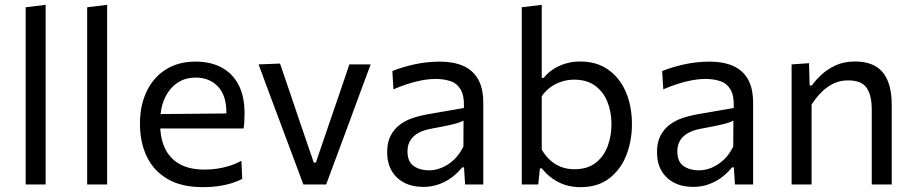

<svg xmlns="http://www.w3.org/2000/svg" viewBox="-20 -762 3776 793"><path d="M86 0Q86 -55.5 86 -106.5Q86 -157.5 86 -219V-493.5Q86 -556.5 86 -616Q86 -675.5 86 -732L168.5 -742Q168.5 -681.5 168.5 -620.8Q168.5 -560 168.5 -493.5V-219Q168.5 -157.5 168.5 -106.5Q168.5 -55.5 168.5 0Z M340 0Q340 -55.5 340 -106.5Q340 -157.5 340 -219V-493.5Q340 -556.5 340 -616Q340 -675.5 340 -732L422.5 -742Q422.5 -681.5 422.5 -620.8Q422.5 -560 422.5 -493.5V-219Q422.5 -157.5 422.5 -106.5Q422.5 -55.5 422.5 0Z M818 11Q729 11 671.5 -23Q614 -57 586 -116Q558 -175 558 -251Q558 -326 585.5 -384Q613 -442 664.5 -474.8Q716 -507.5 787.5 -507.5Q850.5 -507.5 895.8 -483Q941 -458.5 965.5 -411.2Q990 -364 990 -294.5Q990 -276 989.2 -261.2Q988.5 -246.5 986 -231.5L913.5 -268Q914.5 -276 914.8 -283.2Q915 -290.5 915 -297.5Q915 -368 880 -404.8Q845 -441.5 788.5 -441.5Q743 -441.5 710.2 -418.2Q677.5 -395 659.5 -354Q641.5 -313 641.5 -260.5V-249Q641.5 -191 661.5 -149Q681.5 -107 722.2 -84.2Q763 -61.5 826 -61.5Q849.5 -61.5 875.8 -65.2Q902 -69 927.8 -77Q953.5 -85 977 -98L980.5 -23.5Q961.5 -13 936.5 -5.2Q911.5 2.5 881.5 6.8Q851.5 11 818 11ZM592.5 -231.5V-290.5L935.5 -293.5L986 -274.5V-231.5Z M1233 0Q1215.5 -46.5 1197.8 -94.5Q1180 -142.5 1163 -187.5L1130 -275.5Q1109.5 -330 1088.8 -385.8Q1068 -441.5 1048 -496L1136.5 -499.5Q1158.5 -436.5 1179.2 -374.5Q1200 -312.5 1221.5 -249.5L1276 -90.5H1284.5L1339 -250Q1361 -313.5 1381.8 -374.8Q1402.5 -436 1423 -496H1511Q1490.5 -441.5 1469.8 -385.5Q1449 -329.5 1429 -274.5L1396 -185.5Q1378.5 -138.5 1361.5 -92.8Q1344.5 -47 1327 0Z M1728 10Q1683.5 10 1650 -7.2Q1616.5 -24.5 1597.8 -56.5Q1579 -88.5 1579 -133.5Q1579 -174 1593.5 -201.8Q1608 -229.5 1631.5 -247Q1655 -264.5 1683.5 -274.2Q1712 -284 1740.5 -289L1896 -316Q1898 -366.5 1882.8 -392.2Q1867.5 -418 1840 -427Q1812.5 -436 1779 -436Q1762 -436 1742.5 -433.5Q1723 -431 1701.2 -425.8Q1679.5 -420.5 1655.5 -412.5Q1631.5 -404.5 1605 -393L1600.5 -468.5Q1618.5 -476 1641.2 -483Q1664 -490 1689.8 -495.8Q1715.5 -501.5 1742.5 -504.5Q1769.5 -507.5 1797 -507.5Q1852.5 -507.5 1892.8 -490Q1933 -472.5 1954.5 -435Q1976 -397.5 1976 -337Q1976 -314 1976 -278.5Q1976 -243 1976 -211V-146.5Q1976 -112.5 1976 -77.2Q1976 -42 1976 0H1901L1896.5 -70.5H1888.5Q1873 -50.5 1849.5 -32Q1826 -13.5 1795.2 -1.8Q1764.5 10 1728 10ZM1752 -58.5Q1778.5 -58.5 1805 -69.5Q1831.5 -80.5 1854.8 -102.2Q1878 -124 1894 -157L1894.5 -264Q1886.5 -259.5 1873.2 -255Q1860 -250.5 1833.8 -244.8Q1807.5 -239 1761 -230.5Q1732.5 -225.5 1710.5 -214.2Q1688.5 -203 1675.8 -183.8Q1663 -164.5 1663 -137Q1663 -94 1688.8 -76.2Q1714.5 -58.5 1752 -58.5Z M2378 11Q2343.5 11 2314.5 1.8Q2285.5 -7.5 2261.5 -24.8Q2237.5 -42 2218 -66.5H2210L2203 0H2135Q2135 -55.5 2135 -106.5Q2135 -157.5 2135 -219V-493.5Q2135 -556.5 2135 -616Q2135 -675.5 2135 -732L2217.5 -742Q2217.5 -681.5 2217.5 -620.8Q2217.5 -560 2217.5 -493.5V-440.5H2226Q2240 -459 2262.2 -474.2Q2284.5 -489.5 2313.5 -498.8Q2342.5 -508 2376.5 -508Q2444.5 -508 2492.2 -474.2Q2540 -440.5 2565 -382Q2590 -323.5 2590 -249.5Q2590 -180 2566.8 -120.8Q2543.5 -61.5 2496.2 -25.2Q2449 11 2378 11ZM2353 -63Q2406.5 -63 2440.2 -89.5Q2474 -116 2489.8 -158.2Q2505.5 -200.5 2505.5 -249Q2505.5 -299.5 2488.8 -341.2Q2472 -383 2438 -408Q2404 -433 2351.5 -433Q2325.5 -433 2300.5 -425.2Q2275.5 -417.5 2254.2 -402.2Q2233 -387 2217.5 -364.5V-144Q2232.5 -118.5 2252.2 -100.5Q2272 -82.5 2297 -72.8Q2322 -63 2353 -63Z M2842.5 10Q2798 10 2764.5 -7.2Q2731 -24.5 2712.2 -56.5Q2693.5 -88.5 2693.5 -133.5Q2693.5 -174 2708 -201.8Q2722.5 -229.5 2746 -247Q2769.5 -264.5 2798 -274.2Q2826.5 -284 2855 -289L3010.5 -316Q3012.5 -366.5 2997.2 -392.2Q2982 -418 2954.5 -427Q2927 -436 2893.5 -436Q2876.5 -436 2857 -433.5Q2837.5 -431 2815.8 -425.8Q2794 -420.5 2770 -412.5Q2746 -404.5 2719.5 -393L2715 -468.5Q2733 -476 2755.8 -483Q2778.5 -490 2804.2 -495.8Q2830 -501.5 2857 -504.5Q2884 -507.5 2911.5 -507.5Q2967 -507.5 3007.2 -490Q3047.5 -472.5 3069 -435Q3090.5 -397.5 3090.5 -337Q3090.5 -314 3090.5 -278.5Q3090.5 -243 3090.5 -211V-146.5Q3090.5 -112.5 3090.5 -77.2Q3090.5 -42 3090.5 0H3015.5L3011 -70.5H3003Q2987.5 -50.5 2964 -32Q2940.5 -13.5 2909.8 -1.8Q2879 10 2842.5 10ZM2866.5 -58.5Q2893 -58.5 2919.5 -69.5Q2946 -80.5 2969.2 -102.2Q2992.5 -124 3008.5 -157L3009 -264Q3001 -259.5 2987.8 -255Q2974.5 -250.5 2948.2 -244.8Q2922 -239 2875.5 -230.5Q2847 -225.5 2825 -214.2Q2803 -203 2790.2 -183.8Q2777.5 -164.5 2777.5 -137Q2777.5 -94 2803.2 -76.2Q2829 -58.5 2866.5 -58.5Z M3249.5 0Q3249.5 -55.5 3249.5 -106.5Q3249.5 -157.5 3249.5 -219V-269Q3249.5 -324 3249.5 -381.5Q3249.5 -439 3249.5 -496L3321.5 -501L3324 -409H3333Q3349 -431.5 3374 -454.5Q3399 -477.5 3433 -492.8Q3467 -508 3511 -508Q3590 -508 3626.5 -462.5Q3663 -417 3663 -330.5Q3663 -298 3663 -273Q3663 -248 3663 -219Q3663 -160 3663 -107.8Q3663 -55.5 3663 0H3580.5Q3580.5 -55.5 3580.5 -107.2Q3580.5 -159 3580.5 -215.5V-309.5Q3580.5 -369 3559.2 -399.5Q3538 -430 3482.5 -430Q3449 -430 3421.5 -416.5Q3394 -403 3371.8 -380.2Q3349.5 -357.5 3332 -330V-215.5Q3332 -157 3332 -106.2Q3332 -55.5 3332 0Z"/></svg>

Font: Commissioner Thin
Style: Regular
Weight: 400
Version: Version 1.000